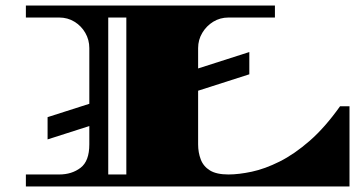

<svg xmlns="http://www.w3.org/2000/svg" viewBox="-20 -670 1289 690"><path d="M73 0V-43H193Q238 -43 269.5 -67Q301 -91 301 -151V-217L151 -169V-249L301 -297V-497Q301 -527 286.5 -552Q272 -577 247.5 -592Q223 -607 193 -607H73V-650H968V-607H801Q771 -607 746.5 -592Q722 -577 707 -552Q692 -527 692 -497V-424L876 -483V-403L692 -344V-151Q692 -122 701.5 -97Q711 -72 734.5 -57.5Q758 -43 801 -43Q838 -43 885 -53Q932 -63 985 -89.5Q1038 -116 1093 -164Q1148 -212 1202 -288H1236V0ZM369 -43H434V-607H369Z"/></svg>

Font: Diplomata
Style: Regular
Weight: 400
Designer: Eduardo Rodriguez Tunni
Foundry: Eduardo Rodriguez Tunni
Version: Version 1.002; ttfautohint (v1.8.4.7-5d5b);gftools[0.9.23]